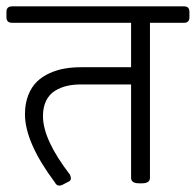

<svg xmlns="http://www.w3.org/2000/svg" viewBox="-45 -569 608 596"><path d="M526 -549.3Q543 -549.3 543 -532.3V-515.3Q543 -498.2 526 -498.2H420.5V-17Q420.5 0 396 0H386.4Q361.9 0 361.9 -17V-306.8H209.3Q183.9 -307.2 163.3 -302.4Q142.7 -297.7 125.2 -286.8Q107.8 -275.9 98.1 -256Q88.4 -236.2 88.4 -208.5Q88.4 -135.6 172 -27Q175.2 -19 175.2 -16.3Q175.2 -7.5 165.7 -4L148.6 4.8Q143.9 7.1 138.7 7.1Q130.4 7.1 125.6 -2.4Q32.5 -126.8 32.5 -214.4Q32.5 -247.7 42.8 -273.7Q53.1 -299.6 69.8 -315.7Q86.4 -331.7 109.6 -342.1Q132.8 -352.4 156.4 -356.3Q179.9 -360.3 206.1 -360.3H361.9V-498.2H-7.1Q-25 -498.2 -25 -515.3V-532.3Q-25 -549.3 -7.1 -549.3Z"/></svg>

Font: Jaldi
Style: Regular
Weight: 400
Designer: Pablo Cosgaya and Nicolas Silva
Foundry: Omnibus-Type
Version: Version 1.001;PS 001.001;hotconv 1.0.70;makeotf.lib2.5.58329